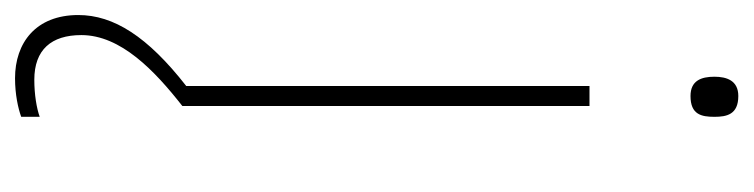

<svg xmlns="http://www.w3.org/2000/svg" viewBox="-386 -376 978 249"><g transform="rotate(90 102.5 -252.0)"><path d="M103 -721C83 -721 78 -706 78 -690C78 -673 83 -659 103 -659C127 -659 130 -673 130 -690C130 -706 127 -721 103 -721ZM80 217C101 217 119 213 130 209V185C119 189 101 192 82 192C43 192 24 170 24 131C24 80 70 36 116 0V-528H90V-5C26 45 -2 89 -2 135C-2 190 34 217 80 217Z"/></g></svg>

Font: Noto Sans Canadian Aboriginal Thin
Style: Regular
Weight: 100
Designer: Monotype Design Team, Typotheque's Kevin King
Foundry: Monotype Imaging Inc.
Version: Version 2.004